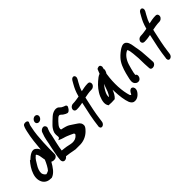

<svg xmlns="http://www.w3.org/2000/svg" viewBox="81 -1661 2732 2732"><g transform="rotate(-45 1447.0 -295.5)"><path d="M352 -312C343 -332 331 -352 312 -366C258 -416 183 -350 143 -312H134C96 -267 55 -212 33 -144C9 -74 18 -16 45 26C75 67 112 83 178 83H179C250 60 296 -13 336 -83C345 -78 361 -71 382 -72C394 -72 404 -75 414 -78C439 -92 448 -112 447 -132C446 -202 447 -279 451 -358C456 -446 462 -542 484 -636V-637C487 -656 491 -669 495 -677L505 -699C518 -723 498 -738 476 -740H475C460 -741 435 -740 425 -722L414 -698C408 -680 401 -661 396 -634C370 -522 361 -415 352 -312ZM119 -71C117 -111 137 -159 161 -196C182 -234 208 -274 231 -294H236L237 -300C248 -309 251 -309 255 -305C264 -295 276 -269 279 -245L287 -198C289 -190 289 -184 292 -170C270 -117 238 -55 211 -26C204 -20 152 -1 157 -10C140 -19 121 -46 119 -71Z M568 -658C561 -627 581 -605 609 -605C637 -605 665 -628 671 -656C678 -685 659 -709 630 -709C599 -709 574 -684 568 -658ZM505 -352C500 -332 498 -311 493 -289C488 -267 482 -242 477 -217L462 -141C454 -104 445 -41 443 -13V-11C444 -6 444 -5 444 3C445 16 452 25 457 30C487 59 548 23 548 -20C546 -92 572 -200 593 -289L608 -355H607C612 -386 619 -415 630 -439L638 -457C646 -474 641 -487 636 -495C614 -536 555 -508 541 -473V-472L534 -452C523 -424 512 -389 505 -352Z M483 -5C495 4 512 5 512 5L528 8H530C555 11 584 16 611 19C638 23 672 32 704 36H777C858 40 928 10 980 -39C996 -54 1022 -80 1031 -107L1032 -113C1037 -157 1013 -184 987 -201C965 -219 939 -230 918 -247C894 -265 868 -280 836 -290L800 -300C786 -302 767 -306 759 -309C754 -324 753 -321 759 -345L769 -367C772 -372 788 -393 813 -420C838 -446 857 -462 862 -465C878 -472 883 -472 891 -470L907 -459C922 -442 943 -429 963 -419L977 -414C1005 -397 1037 -430 1051 -460C1060 -472 1064 -493 1044 -504C1039 -506 1038 -507 1030 -509L1012 -516C1002 -521 992 -525 986 -529C974 -536 964 -552 945 -564H944C911 -578 878 -570 844 -553C819 -540 793 -515 757 -481C722 -448 698 -423 685 -402C673 -384 664 -366 660 -351H659V-350C643 -279 677 -254 638 -237L622 -230L635 -224C681 -201 716 -197 750 -183C781 -171 815 -155 846 -140C853 -131 854 -129 854 -118C835 -90 807 -69 768 -64C725 -57 690 -73 644 -80C620 -83 595 -88 565 -90L546 -92C539 -93 520 -87 509 -78C478 -58 475 -25 483 -5Z M1076 -401C1070 -373 1088 -352 1115 -352H1123C1168 -352 1204 -359 1240 -366L1237 -352C1208 -227 1179 -88 1167 23L1164 37L1165 38C1163 102 1244 81 1249 18C1250 4 1252 -2 1256 -34C1267 -124 1294 -250 1318 -356L1325 -386C1359 -393 1418 -404 1458 -404H1467C1493 -404 1522 -424 1529 -454C1535 -480 1522 -505 1491 -505H1482C1439 -505 1388 -494 1352 -486C1367 -537 1379 -559 1407 -610L1431 -652C1448 -683 1438 -708 1423 -716C1409 -724 1382 -719 1365 -689L1341 -647C1308 -588 1289 -550 1267 -469V-468C1267 -468 1265 -467 1265 -465C1228 -459 1183 -450 1145 -450H1138C1109 -450 1082 -427 1076 -401Z M1484 -247C1458 -183 1446 -121 1478 -79L1477 -75H1482C1515 -72 1568 -71 1603 -75C1638 -104 1660 -149 1677 -192C1677 -178 1677 -160 1679 -145C1682 -63 1694 33 1718 94C1730 119 1745 137 1766 145C1831 162 1877 113 1895 90L1908 70C1929 29 1915 -5 1896 -15C1881 -25 1855 -20 1833 13C1829 19 1826 24 1822 34L1812 48C1812 48 1811 48 1810 49C1807 46 1802 42 1796 33C1760 -79 1750 -241 1775 -404C1775 -408 1775 -411 1776 -414C1784 -424 1793 -443 1800 -468C1802 -473 1802 -479 1795 -484C1799 -495 1801 -512 1805 -525C1804 -537 1798 -576 1757 -562C1744 -559 1738 -555 1733 -550C1727 -535 1715 -509 1706 -483C1673 -471 1648 -450 1618 -424C1567 -381 1513 -317 1484 -247ZM1579 -229C1597 -268 1623 -306 1649 -338C1635 -301 1622 -259 1608 -224C1601 -206 1581 -169 1566 -153C1562 -169 1565 -199 1579 -229Z M1961 -158C1952 -121 1937 -66 1968 -34C1978 -24 1992 -12 2013 -12H2021C2045 -12 2068 -34 2074 -62C2080 -86 2073 -105 2054 -112C2054 -121 2057 -140 2061 -158L2076 -219C2082 -239 2087 -260 2094 -282C2117 -356 2158 -407 2202 -433H2203C2213 -439 2221 -443 2221 -443C2221 -443 2222 -443 2224 -441C2238 -423 2243 -383 2247 -347C2255 -270 2258 -227 2258 -128L2263 -42C2264 -11 2292 -3 2318 -10C2342 -16 2365 -36 2366 -66L2365 -67L2360 -155C2355 -257 2350 -304 2334 -384C2326 -431 2322 -489 2291 -522C2261 -555 2221 -544 2185 -523C2149 -501 2111 -471 2078 -435C2025 -378 1998 -302 1976 -221Z M2440 -401C2434 -373 2452 -352 2479 -352H2487C2532 -352 2568 -359 2604 -366L2601 -352C2572 -227 2543 -88 2531 23L2528 37L2529 38C2527 102 2608 81 2613 18C2614 4 2616 -2 2620 -34C2631 -124 2658 -250 2682 -356L2689 -386C2723 -393 2782 -404 2822 -404H2831C2857 -404 2886 -424 2893 -454C2899 -480 2886 -505 2855 -505H2846C2803 -505 2752 -494 2716 -486C2731 -537 2743 -559 2771 -610L2795 -652C2812 -683 2802 -708 2787 -716C2773 -724 2746 -719 2729 -689L2705 -647C2672 -588 2653 -550 2631 -469V-468C2631 -468 2629 -467 2629 -465C2592 -459 2547 -450 2509 -450H2502C2473 -450 2446 -427 2440 -401Z"/></g></svg>

Font: Stray Cat
Style: ExBlkCnObl
Weight: 1000
Version: Version 1.0